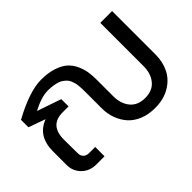

<svg xmlns="http://www.w3.org/2000/svg" viewBox="-101 -825 1095 1095"><g transform="rotate(-45 446.5 -277.5)"><path d="M515.1 -338.9V-207Q515.1 -146.5 546.6 -108.6Q578.1 -70.8 637.2 -70.8Q696.3 -70.8 727.5 -108.6Q758.8 -146.5 758.8 -207V-555.2H854V-205.1Q854 -145.5 830.3 -97.7Q806.6 -49.8 756.3 -20Q706.1 9.8 636.2 9.8Q584 9.8 542.2 -7.3Q500.5 -24.4 474.1 -54.2Q447.8 -84 433.8 -122.6Q419.9 -161.1 419.9 -205.1V-335Q419.9 -351.6 419.7 -361.3Q419.4 -371.1 418 -386.5Q416.5 -401.9 414.1 -411.1Q411.6 -420.4 406.5 -433.1Q401.4 -445.8 394 -453.6Q386.7 -461.4 375.7 -470Q364.7 -478.5 350.6 -483.2Q336.4 -487.8 316.9 -491Q297.4 -494.1 273.9 -494.1Q222.7 -494.1 147.9 -455.1L293.9 -404.8V-346.2H246.1Q139.6 -346.2 141.1 -227.1L142.1 -120.1Q142.1 -99.1 154.5 -87.2Q167 -75.2 188 -75.2H237.8V0H170.9Q118.7 0 84.2 -33.9Q49.8 -67.9 49.8 -118.2V-227.1Q49.8 -350.1 149.9 -387.2L47.9 -423.8V-483.9Q196.3 -564.9 291 -564.9Q347.2 -564.9 388.7 -551Q430.2 -537.1 453.9 -515.9Q477.5 -494.6 491.9 -463.4Q506.3 -432.1 510.7 -403.1Q515.1 -374 515.1 -338.9Z"/></g></svg>

Font: LT Superior Med
Style: Regular
Weight: 500
Designer: Daniel Lyons
Foundry: LyonsType
Version: Version 1.000